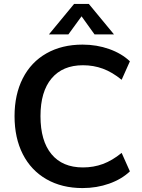

<svg xmlns="http://www.w3.org/2000/svg" viewBox="-20 -948 725 977"><path d="M54 -357Q54 -467 96 -549.5Q138 -632 216.5 -676.5Q295 -721 400 -721Q472 -721 535.5 -698.5Q599 -676 641 -636L599 -542Q551 -581 503.5 -598.5Q456 -616 402 -616Q299 -616 242.5 -549Q186 -482 186 -357Q186 -231 242 -163.5Q298 -96 402 -96Q456 -96 503.5 -113.5Q551 -131 599 -170L641 -76Q599 -36 535.5 -13.5Q472 9 400 9Q295 9 216.5 -36Q138 -81 96 -163.5Q54 -246 54 -357ZM328 -773H229L357 -928H432L560 -773H461L395 -865Z"/></svg>

Font: Muli-Bold
Style: Bold
Weight: 700
Version: Version 2.000